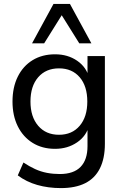

<svg xmlns="http://www.w3.org/2000/svg" viewBox="-20 -774 630 983"><path d="M292 189Q227 189 171 173Q115 157 71 124L100 58Q130 78 159.5 91.5Q189 105 220.5 111Q252 117 286 117Q357 117 392.5 80.5Q428 44 428 -26V-134H437Q423 -78 374.5 -45Q326 -12 262 -12Q196 -12 147 -42.5Q98 -73 71 -127.5Q44 -182 44 -254Q44 -327 71 -381.5Q98 -436 147 -466Q196 -496 262 -496Q327 -496 375 -463Q423 -430 437 -374H428V-487H517V-38Q517 37 491.5 88Q466 139 416 164Q366 189 292 189ZM282 -84Q349 -84 388 -130Q427 -176 427 -254Q427 -333 388 -378.5Q349 -424 282 -424Q215 -424 175.5 -378.5Q136 -333 136 -254Q136 -176 175.5 -130Q215 -84 282 -84ZM144 -552 254 -754H338L448 -552H386L296 -696L206 -552Z"/></svg>

Font: Nunito Sans 12pt ExtraLight 12pt Medium
Style: Regular
Weight: 500
Version: Version 3.101;gftools[0.9.27]